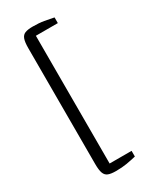

<svg xmlns="http://www.w3.org/2000/svg" viewBox="-234 -875 894 1083"><g transform="rotate(-30 213.0 -333.5)"><path d="M181 137Q150 137 132 130.2Q114 123.5 106.5 103.5Q99 83.5 99 44V-711Q99 -750.5 106.5 -770.5Q114 -790.5 132 -797.2Q150 -804 181 -804Q223 -804 254 -798.5Q285 -793 314 -787V-750H171V82H314V119Q282.5 126.5 251.8 131.8Q221 137 181 137Z"/></g></svg>

Font: Merriweather Light 18pt Light
Style: Regular
Weight: 300
Version: Version 2.100